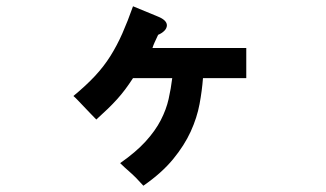

<svg xmlns="http://www.w3.org/2000/svg" viewBox="-20 -452 1040 612"><path d="M765 -203H627Q624 -163 616 -120Q608 -77 588 -33Q568 11 532 55Q496 99 437 140Q414 114 394 96.5Q374 79 363 68Q413 33 444 -1Q475 -35 492.5 -69Q510 -103 517.5 -136.5Q525 -170 529 -203H404Q391 -183 379 -167Q367 -151 353.5 -136Q340 -121 324 -105.5Q308 -90 287 -71Q280 -78 269.5 -89Q259 -100 248.5 -111Q238 -122 229 -131.5Q220 -141 214 -146Q254 -179 282.5 -209.5Q311 -240 332 -273.5Q353 -307 370 -345.5Q387 -384 404 -432Q457 -410 484 -399Q511 -388 512 -372Q512 -362 504 -354Q496 -346 484 -341Q476 -324 472 -315Q468 -306 466 -299H765Z"/></svg>

Font: D2Coding ligature
Style: Bold
Weight: 700
Monospace: yes
Designer: Yong-Rak Park; Jeong-Hwan Yoon; Sang-Min Lee;
Foundry: NHN Corporation
Version: Version 1.3.2; Build 20180524